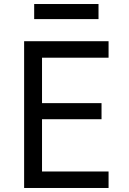

<svg xmlns="http://www.w3.org/2000/svg" viewBox="-20 -935 640 955"><path d="M100 0V-730H520V-648H189V-422H485V-342H189V-82H520V0ZM150 -840V-915H470V-840Z"/></svg>

Font: JetBrains Mono NL
Style: Regular
Weight: 400
Monospace: yes
Designer: Philipp Nurullin, Konstantin Bulenkov
Foundry: JetBrains
Version: Version 2.305; ttfautohint (v1.8.4.7-5d5b)